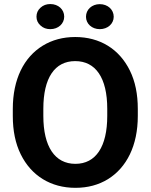

<svg xmlns="http://www.w3.org/2000/svg" viewBox="-20 -900 729 930"><path d="M647.5 -372.1C647.5 -444.3 634.8 -506.3 608.9 -558.6C557.6 -662.6 463.9 -720.7 344.2 -720.7C285.2 -720.7 232.4 -706.5 187 -678.7C95.7 -622.6 42 -516.6 42 -372.1V-338.4C42 -266.6 54.7 -204.6 80.6 -152.3C131.8 -48.3 226.6 9.8 345.2 9.8C405.3 9.8 457.5 -4.4 502.9 -32.2C593.3 -88.4 647.5 -194.3 647.5 -338.4ZM499.5 -338.4C499.5 -189.5 444.3 -106.4 345.2 -106.4C246.1 -106.4 189.9 -189.5 189.9 -338.4V-373C189.9 -522.9 245.1 -604 344.2 -604C443.4 -604 499.5 -522.9 499.5 -373ZM156.7 -819.3C156.7 -802.2 163.1 -788.1 176.3 -776.4C189 -764.6 204.6 -758.8 223.6 -758.8C262.7 -758.8 291 -785.6 291 -819.3C291 -854 262.7 -880.4 223.6 -880.4C204.6 -880.4 189 -874.5 176.3 -862.8C163.1 -851.1 156.7 -836.4 156.7 -819.3ZM396.5 -818.8C396.5 -785.2 424.8 -758.8 463.4 -758.8C502 -758.8 530.8 -785.2 530.8 -818.8C530.8 -853.5 502 -879.9 463.4 -879.9C424.8 -879.9 396.5 -853.5 396.5 -818.8Z"/></svg>

Font: Vazirmatn
Style: Bold
Weight: 700
Designer: Saber Rastikerdar
Foundry: Saber Rastikerdar
Version: Version 33.003